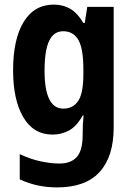

<svg xmlns="http://www.w3.org/2000/svg" viewBox="-20 -576 580 836"><path d="M215 -556Q253 -556 284.5 -538.5Q316 -521 343 -476H349L360 -546H475V-21Q475 105 414 172.5Q353 240 229 240Q185 240 145 231.5Q105 223 66 205V95Q112 117 157 126.5Q202 136 239 136Q289 136 314.5 107.5Q340 79 340 10V2Q340 -17 341 -36.5Q342 -56 344 -73H340Q313 -25 280 -7.5Q247 10 209 10Q126 10 81.5 -65.5Q37 -141 37 -270Q37 -405 83 -480.5Q129 -556 215 -556ZM255 -440Q214 -440 194 -398Q174 -356 174 -268Q174 -103 256 -103Q298 -103 320.5 -136.5Q343 -170 343 -253V-274Q343 -365 321 -402.5Q299 -440 255 -440Z"/></svg>

Font: Noto Sans Sinhala UI Condensed
Style: Bold
Weight: 700
Width: 3
Designer: Jelle Bosma - Monotype Design Team
Foundry: Monotype Imaging Inc.
Version: Version 2.006; ttfautohint (v1.8.4.7-5d5b)